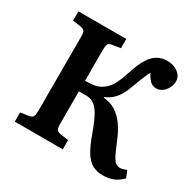

<svg xmlns="http://www.w3.org/2000/svg" viewBox="-158 -879 1070 1060"><g transform="rotate(30 376.5 -349.0)"><path d="M621 14Q583 14 555 -2Q527 -18 504.5 -54.5Q482 -91 461 -151Q446 -192 432 -224Q418 -256 403 -278Q388 -300 368.5 -311Q349 -322 324 -322H278V-114Q278 -89 283.5 -79.5Q289 -70 310 -66L361 -59V0H55V-59L107 -66Q128 -70 133 -81.5Q138 -93 138 -118V-589Q138 -614 132.5 -623.5Q127 -633 105 -637L55 -644V-703H360V-644L308 -636Q288 -633 283 -621.5Q278 -610 278 -585V-389Q299 -390 314.5 -391Q330 -392 342 -394.5Q354 -397 363 -401Q388 -413 405 -429.5Q422 -446 436.5 -475Q451 -504 467 -554Q485 -611 506.5 -645.5Q528 -680 555 -696Q582 -712 618 -712Q645 -712 667 -702Q689 -692 702 -675.5Q715 -659 715 -637Q715 -615 704.5 -595Q694 -575 677 -562Q660 -549 640 -549Q613 -549 597 -566.5Q581 -584 569 -608Q561 -594 555 -580Q549 -566 540.5 -545Q532 -524 518 -486Q509 -460 495.5 -436.5Q482 -413 462.5 -394.5Q443 -376 414 -364V-360Q459 -357 492.5 -335Q526 -313 550 -279Q574 -245 591 -205Q605 -173 615.5 -147.5Q626 -122 636 -104.5Q646 -87 657.5 -78Q669 -69 684 -69Q694 -69 705 -72Q716 -75 726 -80L744 -36Q716 -8 687.5 3Q659 14 621 14Z"/></g></svg>

Font: Literata 18pt SemiBold
Style: Regular
Weight: 600
Designer: Latin by Veronika Burian and Jose Scaglione. Greek by Irene Vlachou. Cyrillic by Vera Evstafieva.
Foundry: TypeTogether
Version: Version 3.103;gftools[0.9.29]